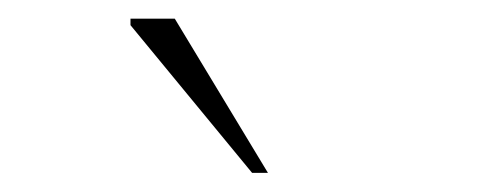

<svg xmlns="http://www.w3.org/2000/svg" viewBox="-20 -690 540 206"><path d="M267.5 -504.5H250.5L120 -663V-670H167.5Z"/></svg>

Font: Newsreader Text ExtraLight
Style: Regular
Weight: 275
Designer: Hugues Gentile
Foundry: Production Type
Version: Version 1.001